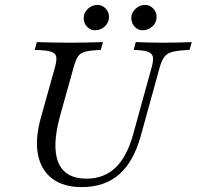

<svg xmlns="http://www.w3.org/2000/svg" viewBox="-20 -740 790 771"><path d="M308.1 11.3Q234.7 11.3 189.9 -22.6Q145.2 -56.5 132.7 -118.1Q120.2 -179.8 143.5 -265.3L200.8 -470.2Q208.9 -499.2 205.6 -513.3Q202.4 -527.4 182.7 -533.1Q162.9 -538.7 119.4 -539.5L128.2 -571Q150.8 -570.2 185.9 -569.4Q221 -568.5 264.5 -568.5Q302.4 -568.5 335.5 -569.4Q368.5 -570.2 393.5 -571L384.7 -539.5Q343.5 -537.9 323 -532.7Q302.4 -527.4 293.1 -513.3Q283.9 -499.2 275.8 -470.2L222.6 -279.8Q187.1 -153.2 214.1 -87.9Q241.1 -22.6 327.4 -22.6Q396.8 -22.6 443.1 -66.1Q489.5 -109.7 514.5 -200L588.7 -468.5Q596.8 -497.6 594 -511.7Q591.1 -525.8 573.4 -532.3Q555.6 -538.7 516.9 -539.5L525 -571Q544.4 -570.2 573.4 -569.4Q602.4 -568.5 637.1 -568.5Q672.6 -568.5 701.6 -569.4Q730.6 -570.2 750 -571L741.1 -539.5Q697.6 -537.9 674.6 -532.3Q651.6 -526.6 640.3 -512.1Q629 -497.6 621 -468.5L544.4 -191.1Q515.3 -88.7 457.3 -38.7Q399.2 11.3 308.1 11.3ZM361.3 -618.5Q342.7 -618.5 329.4 -632.7Q316.1 -646.8 316.1 -667.7Q316.1 -688.7 332.7 -704.4Q349.2 -720.2 371.8 -720.2Q390.3 -720.2 404 -706Q417.7 -691.9 417.7 -671Q417.7 -650 401.2 -634.3Q384.7 -618.5 361.3 -618.5ZM552.4 -618.5Q533.9 -618.5 520.6 -632.7Q507.3 -646.8 507.3 -667.7Q507.3 -688.7 523.8 -704.4Q540.3 -720.2 562.9 -720.2Q581.5 -720.2 595.2 -706Q608.9 -691.9 608.9 -671Q608.9 -650 592.3 -634.3Q575.8 -618.5 552.4 -618.5Z"/></svg>

Font: Playfair 5pt SemiExpanded Light 12pt
Style: Italic
Weight: 300
Italic angle: -15.6°
Version: Version 2.000;gftools[0.9.28]